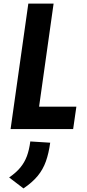

<svg xmlns="http://www.w3.org/2000/svg" viewBox="-20 -720 486 1071"><path d="M39 0 138 -700H279L198 -125H406L388 0ZM111 331 31 270Q70 243 93.5 214.5Q117 186 130 151Q143 116 149 69L260 76Q252 135 236 180Q220 225 190.5 261Q161 297 111 331Z"/></svg>

Font: Finlandica SemiBold
Style: Italic
Weight: 600
Italic angle: -8°
Designer: Niklas Ekholm, Juho Hiilivirta, Jaakko Suomalainen
Foundry: Helsinki Type Studio
Version: Version 1.063